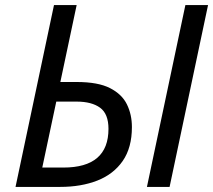

<svg xmlns="http://www.w3.org/2000/svg" viewBox="-20 -734 837 754"><path d="M41 0 192 -714H281L217 -412H281Q365 -412 412 -388Q459 -364 478.5 -324Q498 -284 498 -235Q498 -154 462 -102Q426 -50 362.5 -25Q299 0 216 0ZM557 0 708 -714H797L646 0ZM146 -76H229Q406 -76 406 -228Q406 -287 373 -311Q340 -335 281 -335H201Z"/></svg>

Font: Noto Sans IKEA
Style: Italic
Weight: 400
Italic angle: -12°
Designer: Monotype Design Team
Foundry: Monotype Imaging Inc.
Version: Version 2.001